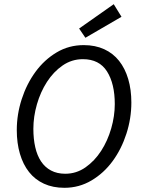

<svg xmlns="http://www.w3.org/2000/svg" viewBox="-20 -883 673 915"><path d="M387 -703 357 -747 522 -863 559 -803ZM287 12Q232 12 189.5 -7.5Q147 -27 118.5 -63Q90 -99 75 -150Q60 -201 60 -263Q60 -338 83.5 -410.5Q107 -483 149 -540.5Q191 -598 249.5 -633Q308 -668 379 -668Q434 -668 476.5 -648.5Q519 -629 547.5 -593Q576 -557 591 -506.5Q606 -456 606 -394Q606 -319 582.5 -246Q559 -173 517 -115.5Q475 -58 416 -23Q357 12 287 12ZM291 -55Q344 -55 387.5 -85.5Q431 -116 462 -164Q493 -212 510 -271Q527 -330 527 -387Q527 -484 490 -542.5Q453 -601 375 -601Q322 -601 278.5 -571Q235 -541 204 -493Q173 -445 156 -386Q139 -327 139 -269Q139 -221 148 -181.5Q157 -142 175.5 -114Q194 -86 223 -70.5Q252 -55 291 -55Z"/></svg>

Font: TypoPRO Source Sans Pro
Style: Italic
Weight: 400
Italic angle: -11°
Designer: Paul D. Hunt
Foundry: Adobe Systems Incorporated
Version: Version 1.075;PS 2.000;hotconv 1.0.86;makeotf.lib2.5.63406